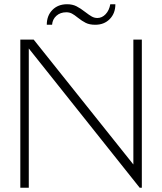

<svg xmlns="http://www.w3.org/2000/svg" viewBox="-20 -887 766 907"><path d="M76 -700H139L610 -110V-700H650V0H640L116 -658V0H76ZM297 -867Q322 -867 341 -857.5Q360 -848 383 -830Q401 -816 413.5 -809Q426 -802 440 -802Q462 -802 479 -820Q496 -838 501 -867H525Q525 -824 498.5 -797Q472 -770 430 -770Q403 -770 385 -779Q367 -788 347 -804Q331 -817 319.5 -823Q308 -829 293 -829Q265 -829 246.5 -812.5Q228 -796 226 -770H201Q201 -813 227.5 -840Q254 -867 297 -867Z"/></svg>

Font: Fahkwang ExtraLight
Style: Regular
Weight: 275
Designer: Suppakit Chalermlarp | Katatrad Co.,Ltd.
Foundry: Cadson Demak Co.,Ltd.
Version: Version 1.000; ttfautohint (v1.6)